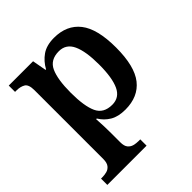

<svg xmlns="http://www.w3.org/2000/svg" viewBox="-211 -684 1055 1055"><g transform="rotate(-45 316.5 -156.5)"><path d="M15 233V184H25Q43 184 60 179.5Q77 175 88.5 160.5Q100 146 100 117V-418Q100 -463 79.5 -475Q59 -487 29 -487H18V-536H207L222 -454H226Q248 -495 284.5 -520.5Q321 -546 379 -546Q478 -546 530.5 -479Q583 -412 583 -267Q583 -122 530.5 -55.5Q478 11 378 11Q323 11 288 -10Q253 -31 232 -66H227Q229 -38 230 -7.5Q231 23 231 46V118Q231 147 242.5 161Q254 175 271 179.5Q288 184 306 184H320V233ZM346 -59Q402 -59 426.5 -111.5Q451 -164 451 -267Q451 -369 426.5 -422Q402 -475 346 -475Q279 -475 255 -422.5Q231 -370 231 -267Q231 -163 255 -111Q279 -59 346 -59Z"/></g></svg>

Font: Noto Serif Telugu SemiBold
Style: Regular
Weight: 600
Designer: Jelle Bosma - Monotype Design Team
Foundry: Monotype Imaging Inc.
Version: Version 2.005; ttfautohint (v1.8.4.7-5d5b)